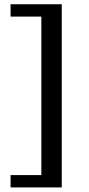

<svg xmlns="http://www.w3.org/2000/svg" viewBox="-20 -744 409 880"><path d="M263 -724.5V115H28.5V58.5H169.5V-668H28.5V-724.5Z"/></svg>

Font: Newsreader 9pt
Style: Regular
Weight: 400
Designer: Hugues Gentile
Foundry: Production Type
Version: Version 1.003